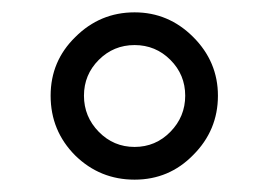

<svg xmlns="http://www.w3.org/2000/svg" viewBox="-20 -748 440 311"><path d="M62 -593Q62 -649 102 -688Q142 -728 198 -728Q253 -728 293 -688Q333 -648 333 -593Q333 -537 293 -497Q254 -457 198 -457Q142 -457 102 -496Q62 -536 62 -593ZM116 -593Q116 -559 140 -534.5Q164 -510 198 -510Q232 -510 256 -534.5Q280 -559 280 -593Q280 -627 256 -651Q232 -675 198 -675Q164 -675 140 -651Q116 -627 116 -593Z"/></svg>

Font: Kanalisirung
Style: Regular
Weight: 500
Designer: Peter Wiegel
Foundry: Peter Wiegel
Version: 1.000